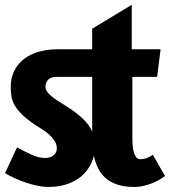

<svg xmlns="http://www.w3.org/2000/svg" viewBox="-20 -750 690 779"><path d="M247 -320.5Q287.5 -295 314.2 -270.2Q341 -245.5 354 -216.5V-438H209.5Q185.5 -438 175 -426.2Q164.5 -414.5 164.5 -397Q164.5 -387.5 170.8 -378.5Q177 -369.5 188 -360.2Q199 -351 214.2 -341.2Q229.5 -331.5 247 -320.5ZM649.5 -36Q642.5 -30.5 630.2 -23Q618 -15.5 601.8 -8.5Q585.5 -1.5 565.5 3.5Q545.5 8.5 524 8.5Q484.5 8.5 456.2 -1Q428 -10.5 408.8 -27.2Q389.5 -44 378 -67.2Q366.5 -90.5 361 -118Q355 -93.5 341 -70.8Q327 -48 304.2 -30.2Q281.5 -12.5 249.2 -2Q217 8.5 174.5 8.5Q155.5 8.5 132.5 3.8Q109.5 -1 86.2 -8.8Q63 -16.5 40.8 -26.5Q18.5 -36.5 0.5 -47.5L49 -152Q81.5 -134.5 109.2 -121.8Q137 -109 163.5 -109Q171 -109 179.5 -111Q188 -113 194.8 -117.8Q201.5 -122.5 206 -130Q210.5 -137.5 210.5 -148.5Q210.5 -165 201.2 -179Q192 -193 178.5 -204.8Q165 -216.5 150 -226Q135 -235.5 123 -243Q90 -265.5 70.2 -284.8Q50.5 -304 40 -322Q29.5 -340 26.5 -358Q23.5 -376 23.5 -396.5Q23.5 -435.5 38.8 -464.5Q54 -493.5 79.8 -512.5Q105.5 -531.5 139.8 -540.8Q174 -550 211.5 -550H354V-633.5L514.5 -730.5V-550H631.5L617.5 -438H517V-194Q517 -174.5 518.5 -158Q520 -141.5 523.8 -129.5Q527.5 -117.5 533.8 -110.8Q540 -104 550 -104Q561.5 -104 573.5 -108Q585.5 -112 600 -122Z"/></svg>

Font: B612 Mono
Style: Bold
Weight: 700
Version: Version 1.005